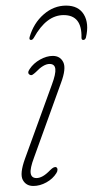

<svg xmlns="http://www.w3.org/2000/svg" viewBox="-20 -640 323 668"><path d="M107 -20.5Q117 -20.5 128.5 -26.8Q140 -33 154.5 -48Q168.5 -62 176 -58Q180 -55.5 180 -49.5Q180 -43.5 176 -37.5Q164 -18 141.5 -5.5Q119 7 96 7Q70.5 7 59.2 -14.2Q48 -35.5 67 -88L160.5 -345.5Q174.5 -383 172.5 -400.2Q170.5 -417.5 152.5 -417.5Q131.5 -417.5 104.5 -389Q98.5 -383.5 93.5 -380.2Q88.5 -377 83.5 -380Q73.5 -385.5 83 -399.5Q96.5 -420 119.5 -432.8Q142.5 -445.5 163.5 -445.5Q189.5 -445.5 200.2 -423.5Q211 -401.5 192 -351L98.5 -92Q84 -53.5 86.8 -37Q89.5 -20.5 107 -20.5ZM201.5 -587.5Q141.5 -587.5 98 -509Q93.5 -501 88 -501Q80.5 -501 83 -511Q97 -559.5 132 -590Q167 -620.5 210 -620.5Q253 -620.5 271.8 -589.5Q290.5 -558.5 279 -509.5Q276.5 -501 269.5 -501Q263.5 -501 263.5 -509Q265.5 -587.5 201.5 -587.5Z"/></svg>

Font: Fraunces 72pt S100 Thin
Style: Italic
Weight: 100
Italic angle: -16°
Version: Version 1.000; ttfautohint (v1.8.3)